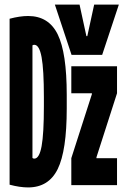

<svg xmlns="http://www.w3.org/2000/svg" viewBox="-20 -810 540 840"><path d="M103 10Q67 10 22 -2V-728Q67 -740 103 -740Q193 -740 232.5 -659.5Q272 -579 272 -395V-335Q272 -151 232.5 -70.5Q193 10 103 10ZM115 -130Q117 -123 121 -119.5Q125 -116 130 -116Q152 -116 162 -170.5Q172 -225 172 -345V-385Q172 -505 162 -559.5Q152 -614 130 -614Q125 -614 121 -611Q117 -608 115 -600L122 -646V-84ZM292 0V-118L382 -398V-402H292V-520H492V-402L402 -122V-118H492V0ZM293 -570 220 -790H328L358 -652H362L392 -790H500L427 -570Z"/></svg>

Font: M PLUS 1 Code
Style: Regular
Weight: 400
Designer: Coji Morishita
Foundry: UNDERFOREST DESIGN
Version: Version 1.005